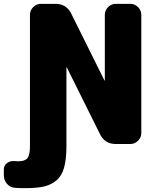

<svg xmlns="http://www.w3.org/2000/svg" viewBox="-83 -750 829 1000"><path d="M596 -730Q619 -730 636 -713Q653 -696 653 -673V-57Q653 -34 636 -17Q619 0 596 0H520Q463 0 438 -51L265 -399Q265 -400 264 -400Q263 -400 263 -399V10Q263 79 251 122.5Q239 166 211 189.5Q183 213 145.5 221.5Q108 230 47 230Q11 230 -7 228Q-31 226 -47 207Q-63 188 -63 163V132Q-63 112 -46.5 99.5Q-30 87 -8 89Q-1 90 12 90Q47 90 60 73.5Q73 57 73 10V-673Q73 -696 90 -713Q107 -730 130 -730H206Q263 -730 288 -679L461 -331Q461 -330 462 -330Q463 -330 463 -331V-673Q463 -696 480 -713Q497 -730 520 -730Z"/></svg>

Font: Rounded Mplus 1c Black
Style: Regular
Weight: 900
Version: Version 1.059.20150529